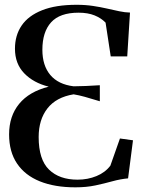

<svg xmlns="http://www.w3.org/2000/svg" viewBox="-20 -772 612 802"><path d="M295 10.5Q208.5 10.5 146.5 -14.5Q84.5 -39.5 51.2 -88.8Q18 -138 18 -210.5Q18 -287 60 -338.2Q102 -389.5 183.5 -410Q119.5 -426 81 -466Q42.5 -506 42.5 -568.5Q42.5 -624.5 70.5 -665.5Q98.5 -706.5 155.8 -729.2Q213 -752 300 -752Q337 -752 368.5 -747.2Q400 -742.5 427.2 -736.2Q454.5 -730 478.2 -725Q502 -720 523 -719.5L511.5 -536.5H442.5L421 -677.5Q402.5 -696.5 374.8 -707.8Q347 -719 308 -719Q230 -719 193.5 -678.8Q157 -638.5 157 -564Q157 -498.5 190 -459Q223 -419.5 287.5 -411.5Q311 -411.5 339 -412.8Q367 -414 397 -416V-349Q360 -360.5 334.5 -367.5Q309 -374.5 287.5 -378Q214.5 -366 178 -319Q141.5 -272 141.5 -199.5Q141.5 -105.5 184.8 -63.5Q228 -21.5 304 -21.5Q346.5 -21.5 383 -36.5Q419.5 -51.5 441 -80L481 -193.5L535.5 -186L515 -27Q483 -24 449.5 -14.8Q416 -5.5 378.5 2.5Q341 10.5 295 10.5Z"/></svg>

Font: Merriweather 120pt Medium
Style: Regular
Weight: 500
Version: Version 2.100